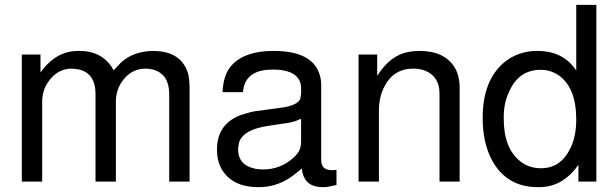

<svg xmlns="http://www.w3.org/2000/svg" viewBox="-20 -749 2541 792"><path d="M70 -524H147V-450Q201 -526 275 -537L295 -539H308Q396 -539 440 -474L449 -459L478 -490Q528 -537 610 -539Q731 -539 757 -441Q762 -416 762 -393V0H678V-361Q678 -441 615 -461Q597 -466 581 -466Q520 -466 483 -412Q458 -377 458 -329V0H374V-361Q374 -448 303 -463L277 -466Q216 -466 178 -410Q154 -375 154 -329V0H70Z M1368 -49V14Q1340 21 1322 23H1321H1311Q1240 23 1227 -40L1225 -54Q1195 -28 1170 -12Q1114 23 1047 23Q937 23 894 -52Q875 -86 875 -132Q875 -234 967 -272L978 -276L1012 -286L1031 -290Q1046 -292 1072 -295.5Q1098 -299 1135 -304Q1208 -313 1219 -342V-343V-344L1222 -362V-384Q1222 -448 1141 -460Q1133 -461 1124 -461.5Q1115 -462 1105 -462Q1001 -462 985 -387L982 -369H898Q901 -440 934 -478Q989 -539 1108 -539Q1283 -539 1303 -423Q1304 -417 1304.5 -410.5Q1305 -404 1305 -396V-88Q1305 -47 1350 -47H1352Q1360 -47 1363 -48H1364ZM1222 -259 1212 -255Q1195 -247 1174 -243L1088 -230Q983 -215 966 -161L962 -135V-134Q962 -69 1029 -54Q1044 -50 1065 -50Q1136 -50 1189 -97Q1202 -108 1210 -120Q1222 -138 1222 -165Z M1459 -524H1536V-436Q1590 -522 1666 -535Q1676 -537 1687 -538Q1698 -539 1710 -539Q1814 -539 1856 -470Q1874 -440 1876 -396V0H1793V-363Q1793 -432 1735 -457Q1712 -466 1685 -466Q1602 -466 1564 -389Q1543 -347 1543 -289V0H1459Z M2440 -729V0H2366V-69Q2307 15 2222 22Q2217 23 2211 23Q2205 23 2199 23Q2069 23 2009 -89Q1971 -160 1971 -263Q1971 -417 2060 -492Q2118 -539 2196 -539Q2304 -539 2357 -458V-729ZM2210 -461Q2124 -461 2084 -379Q2074 -360 2067.5 -338Q2061 -316 2059 -290Q2058 -282 2058 -274Q2058 -266 2058 -258Q2058 -136 2128 -82Q2164 -55 2211 -55Q2293 -55 2332 -136Q2357 -185 2357 -256Q2357 -387 2285 -438Q2251 -461 2210 -461Z"/></svg>

Font: Ekushey Bangla
Style: Regular
Weight: 400
Designer: Al Mamun Sumon
Foundry: Al Mamun Sumon
Version: Version 1.0